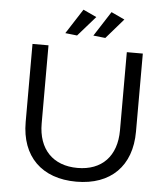

<svg xmlns="http://www.w3.org/2000/svg" viewBox="-60 -957 884 1016"><g transform="rotate(5 382.0 -449.0)"><path d="M342 -904 257 -772 320 -765 413 -871ZM491 -904 406 -772 470 -765 562 -871ZM174 -285V-700H89V-285C89 -103 199 6 383 6C566 6 675 -103 675 -285V-700H590V-285C590 -147 512 -67 383 -67C253 -67 174 -148 174 -285Z"/></g></svg>

Font: Juman Normal
Style: Regular
Weight: 300
Designer: Bandar Raffah (Arabic) Julieta Ulanovsky (Latin)
Foundry: Caramella
Version: Version 5.022;PS 005.022;hotconv 1.0.88;makeotf.lib2.5.64775